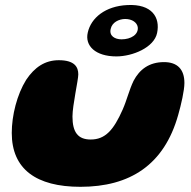

<svg xmlns="http://www.w3.org/2000/svg" viewBox="-20 -702 757 759"><path d="M440 -479C504 -479 589 -514 601 -571.5C614 -633 581 -687 483.5 -682C396.5 -678 340 -631.5 327 -573.5C314.5 -521 357.5 -479 440 -479ZM460.5 -546.5C434 -546.5 411 -560 417.5 -587.5C423 -614 450 -626.5 474.5 -627C502.5 -627 521.5 -613 524.5 -595C528.5 -565.5 497.5 -546.5 460.5 -546.5ZM298 36.5C493 36.5 629 -49.5 684.5 -248C696 -288 709 -344.5 709 -374C709 -428 681 -456.5 628.5 -456.5C569 -456.5 531.5 -427 508 -382.5C490 -345 482 -307.5 465 -269C429 -187.5 396 -150.5 338.5 -150.5C288 -150.5 266.5 -179.5 266.5 -241.5C266.5 -285.5 289.5 -385.5 289.5 -408C289.5 -436.5 275.5 -464 212.5 -464C158 -464 117 -436.5 83.5 -386.5C47 -328 26.5 -245.5 26.5 -176.5C26.5 -33.5 123 36.5 298 36.5Z"/></svg>

Font: Gluten
Style: Bold Italic
Weight: 700
Italic angle: -13°
Designer: Tyler Finck
Foundry: Etcetera Type Company
Version: Version 0.920